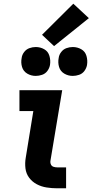

<svg xmlns="http://www.w3.org/2000/svg" viewBox="-20 -1017 500 1037"><path d="M289 0H337V-113H289Q279 -113 269.5 -116Q260 -119 255.5 -127.5Q251 -136 252 -146L316 -530H85V-417H160L119 -165Q114 -136 117.5 -107.5Q121 -79 137.5 -57Q154 -35 178.5 -22Q203 -9 231.5 -4.5Q260 0 289 0ZM373 -607Q390 -607 407.5 -613Q425 -619 436 -634Q447 -649 450 -666Q454 -691 447 -715Q440 -739 419 -751Q398 -763 373 -763Q356 -763 339 -757Q322 -751 310.5 -736Q299 -721 297 -704Q292 -679 299 -655.5Q306 -632 327 -619.5Q348 -607 373 -607ZM173 -607Q190 -607 207.5 -613Q225 -619 236 -634Q247 -649 250 -666Q254 -691 247 -715Q240 -739 219 -751Q198 -763 173 -763Q156 -763 139 -757Q122 -751 110.5 -736Q99 -721 97 -704Q92 -679 99 -655.5Q106 -632 127 -619.5Q148 -607 173 -607ZM272 -768 460 -919 376 -997 207 -829Z"/></svg>

Font: Iosevka Sparkle Extrabold
Style: Italic
Weight: 800
Italic angle: -9°
Designer: Belleve Invis
Foundry: Belleve Invis
Version: Version 4.5.0; ttfautohint (v1.8.3)